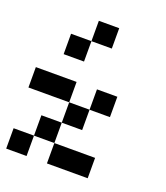

<svg xmlns="http://www.w3.org/2000/svg" viewBox="-121 -720 696 805"><g transform="rotate(20 227.5 -318.0)"><path d="M181.8 -636.4H272.7V-545.5H181.8ZM90.9 -545.5H181.8V-454.5H90.9ZM0 -363.6H181.8V-272.7H0ZM272.7 -363.6H363.6V-272.7H272.7ZM181.8 -272.7H272.7V-181.8H181.8ZM90.9 -181.8H181.8V-90.9H90.9ZM0 -90.9H90.9V0H0ZM181.8 -90.9H363.6V0H181.8Z"/></g></svg>

Font: Micro 5
Style: Regular
Weight: 400
Designer: Sarah Cadigan-Fried
Version: Version 1.000; ttfautohint (v1.8.4.7-5d5b)